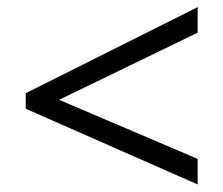

<svg xmlns="http://www.w3.org/2000/svg" viewBox="-20 -624 611 525"><path d="M50.3 -326.7V-369.1L520.5 -604.5V-534.7L141.6 -351.1L520.5 -189.5V-119.6Z"/></svg>

Font: Viking Open Sans
Style: Regular
Weight: 400
Foundry: Ascender Corporation
Version: Version 2.001